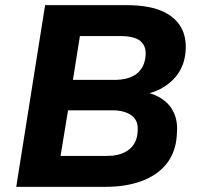

<svg xmlns="http://www.w3.org/2000/svg" viewBox="-20 -725 772 745"><path d="M43 0 155 -705H472Q553 -705 605 -683.5Q657 -662 681 -621.5Q705 -581 700 -525Q695 -460 652.5 -417Q610 -374 550 -361V-366Q586 -358 614.5 -337Q643 -316 657 -282Q671 -248 666 -200Q662 -135 627 -90.5Q592 -46 531 -23Q470 0 389 0ZM215 -120H394Q417 -120 435 -124Q453 -128 467.5 -136Q482 -144 492 -155.5Q502 -167 507.5 -181.5Q513 -196 514 -214Q516 -235 510.5 -250.5Q505 -266 492 -276Q479 -286 460 -291.5Q441 -297 416 -297H244ZM263 -415H423Q480 -415 510.5 -439Q541 -463 545 -509Q548 -546 525 -565.5Q502 -585 447 -585H290Z"/></svg>

Font: Nunito Sans 9pt ExtraBold
Style: Italic
Weight: 800
Italic angle: -9°
Version: Version 3.101;gftools[0.9.27]